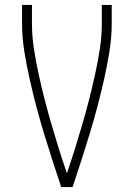

<svg xmlns="http://www.w3.org/2000/svg" viewBox="-20 -755 540 775"><path d="M227 0Q209 -54 191.5 -108Q174 -162 157.5 -216.5Q141 -271 126.5 -326Q112 -381 99.5 -436.5Q87 -492 78 -548.5Q69 -605 69 -662V-735H109V-662Q109 -609 117 -557.5Q125 -506 136 -455.5Q147 -405 160 -354.5Q173 -304 187.5 -254Q202 -204 217.5 -154.5Q233 -105 250 -56Q267 -105 282.5 -154.5Q298 -204 312.5 -254Q327 -304 340 -354.5Q353 -405 364 -455.5Q375 -506 383 -557.5Q391 -609 391 -662V-735H431V-662Q431 -605 422 -548.5Q413 -492 400.5 -436.5Q388 -381 373.5 -326Q359 -271 342.5 -216.5Q326 -162 308.5 -108Q291 -54 273 0Z"/></svg>

Font: Zed Sans Extralight
Style: Regular
Weight: 200
Designer: Belleve Invis
Foundry: Belleve Invis
Version: Version 1.0.0; ttfautohint (v1.8.4)